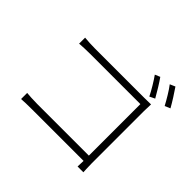

<svg xmlns="http://www.w3.org/2000/svg" viewBox="-201 -1105 1336 1336"><g transform="rotate(45 467.5 -436.5)"><path d="M113 -53C137 -55 175 -56 217 -56H725C724 -28 723 -4 723 1H780C780 -5 777 -46 777 -82V-598C777 -618 778 -645 779 -666C757 -665 734 -665 713 -665H227C196 -665 157 -667 126 -670V-611C147 -613 194 -615 228 -615H725V-108H216C176 -108 134 -111 113 -113ZM651 -831C675 -798 712 -737 732 -696L771 -715C750 -753 712 -815 689 -847ZM772 -857C798 -824 832 -766 854 -725L894 -742C872 -782 834 -841 811 -874Z"/></g></svg>

Font: GenEiGothic-pro-Light
Style: Regular
Weight: 300
Designer: Ryoko NISHIZUKA (kana & ideographs); Paul D. Hunt (Latin, Greek & Cyrillic); Wenlong ZHANG (bopomofo); Sandoll Communica
Foundry: Adobe Systems Incorporated; o_tamon
Version: Version 1.000.140830